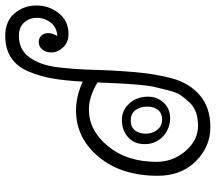

<svg xmlns="http://www.w3.org/2000/svg" viewBox="-64 -730 805 716"><g transform="rotate(-90 338.0 -371.5)"><path d="M159 -234Q159 -273 185 -296Q211 -319 249 -319Q270 -319 286 -310.5Q302 -302 313.5 -288Q325 -274 330.5 -257Q336 -240 336 -222Q336 -187 313.5 -163Q291 -139 256 -139Q238 -139 220.5 -145.5Q203 -152 189.5 -164Q176 -176 167.5 -193.5Q159 -211 159 -234ZM562 -703Q511 -703 482.5 -663.5Q454 -624 446 -561Q438 -498 436 -422Q434 -346 427.5 -270Q421 -194 404 -131Q387 -68 341.5 -28.5Q296 11 222 11Q149 11 95 -43.5Q41 -98 41 -185Q41 -321 111.5 -405.5Q182 -490 284 -490Q338 -490 392 -465Q396 -531 403.5 -576Q411 -621 429 -665Q447 -709 480.5 -731.5Q514 -754 563 -754Q617 -754 646.5 -719.5Q676 -685 676 -638Q676 -590 647 -554Q618 -518 569 -518Q539 -518 520 -538Q501 -558 501 -582Q501 -604 512.5 -616.5Q524 -629 540 -629Q554 -629 563.5 -619.5Q573 -610 573 -593Q573 -577 562 -560Q594 -561 612 -584Q630 -607 630 -636Q630 -664 612.5 -683.5Q595 -703 562 -703ZM227 -35Q254 -35 275.5 -42Q297 -49 313 -65.5Q329 -82 340.5 -98.5Q352 -115 359.5 -145Q367 -175 372 -196.5Q377 -218 380.5 -257Q384 -296 385 -319.5Q386 -343 388 -386Q389 -402 389 -410Q336 -442 288 -442Q210 -442 151.5 -371Q93 -300 93 -190Q93 -128 133.5 -81.5Q174 -35 227 -35ZM198 -230Q198 -206 212 -187.5Q226 -169 251 -169Q274 -169 286.5 -184Q299 -199 299 -225Q299 -250 286 -268Q273 -286 247 -286Q223 -286 210.5 -270.5Q198 -255 198 -230Z"/></g></svg>

Font: Bonbon
Style: Regular
Weight: 400
Designer: Ksenia Erulevich
Foundry: Cyreal (www.cyreal.org)
Version: Version 1.001